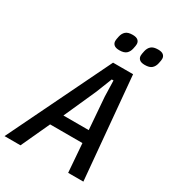

<svg xmlns="http://www.w3.org/2000/svg" viewBox="-245 -1018 1030 1137"><g transform="rotate(30 269.5 -449.5)"><path d="M401 0 386 -195H165L75 0H-34L305 -698H442L505 0ZM363 -499 360 -608H348L305 -499L207 -280H380ZM300 -780Q275 -780 263.5 -790Q252 -800 252 -816Q252 -822 253 -828.5Q254 -835 257 -849Q262 -872 277 -885.5Q292 -899 324 -899Q349 -899 360.5 -889Q372 -879 372 -863Q372 -857 371 -850.5Q370 -844 367 -830Q362 -807 347 -793.5Q332 -780 300 -780ZM474 -780Q449 -780 437.5 -790Q426 -800 426 -816Q426 -822 427 -828.5Q428 -835 431 -849Q436 -872 451 -885.5Q466 -899 498 -899Q523 -899 534.5 -889Q546 -879 546 -863Q546 -857 545 -850.5Q544 -844 541 -830Q536 -807 521 -793.5Q506 -780 474 -780Z"/></g></svg>

Font: IBM Plex Sans Cond Medm
Style: Italic
Weight: 500
Width: 3
Italic angle: -11°
Designer: Mike Abbink, Paul van der Laan, Pieter van Rosmalen
Foundry: Bold Monday
Version: Version 1.3